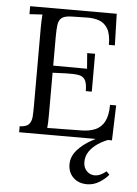

<svg xmlns="http://www.w3.org/2000/svg" viewBox="-52 -567 571 798"><g transform="rotate(5 233.5 -167.5)"><path d="M302.5 -194.4Q302.5 -227.7 293.5 -241.8Q284.6 -256 264.9 -258.9Q245.3 -261.8 213.4 -260.7L158.4 -258.5V-86.5Q158.4 -66.4 157.9 -51.9Q157.3 -37.4 156.2 -27.9L299.6 -30.1Q332.2 -30.4 356.6 -40.9Q381 -51.3 394.4 -76.6Q407.8 -101.9 407.8 -146.3H433.4L428.7 0H41.4V-24.9Q69.7 -26 80.1 -38Q90.6 -49.9 91.9 -70.2Q93.1 -90.6 93.1 -117V-441.5Q93.1 -456.9 93.7 -470.7Q94.2 -484.4 95.3 -495.8Q81.8 -495.4 68.4 -494.3Q55 -493.2 41.4 -492.5V-525.9H402.6L406.3 -394.2H381.4Q381.4 -438.6 367.8 -461.5Q354.2 -484.4 331.3 -492.3Q308.4 -500.2 280.2 -499.4L215.6 -498Q187.4 -497.2 175.5 -487.5Q163.5 -477.8 161 -458.4Q158.4 -438.9 158.4 -408.5V-288.2L299.6 -287.5L294.5 -352.4H327.5V-194.4ZM341 190.7Q305.1 190.7 283.3 169.2Q261.5 147.8 261.5 114.4Q261.5 81.8 285.5 54.6Q309.5 27.5 346.4 7.5Q383.2 -12.5 421.3 -23.1V-3.7Q394.9 5.5 372.4 20.2Q349.8 34.8 336.1 54.6Q322.3 74.4 322.3 99.4Q322.3 122.8 336.3 137Q350.2 151.1 368.9 151.1Q382.5 151.1 394.8 145Q407 139 417.7 130.2L430.5 143.4Q415.8 161.3 392 176Q368.2 190.7 341 190.7Z"/></g></svg>

Font: Parastoo
Style: Regular
Weight: 400
Foundry: Saber Rastikerdar (saber.rastikerdar@gmail.com)
Version: Version 3.000